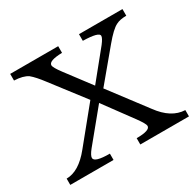

<svg xmlns="http://www.w3.org/2000/svg" viewBox="-113 -618 749 734"><g transform="rotate(-30 262.0 -251.0)"><path d="M523.9 -9.8H309.1V-37.6Q368.7 -37.6 368.7 -57.6Q368.7 -66.9 344.7 -100.1L252 -226.1L140.1 -89.8Q123 -68.4 123 -57.6Q123 -37.6 190.9 -37.6V-9.8H0V-37.6Q54.2 -37.6 106.9 -103L229 -252.9L119.1 -396Q92.3 -431.6 73.2 -447.3Q52.7 -461.4 13.2 -462.9V-492.2H225.1V-462.9Q166 -461.4 166 -441.9Q166 -431.6 189.9 -399.9L272 -291L371.1 -413.1Q387.7 -434.6 387.7 -444.3Q387.7 -461.4 316.9 -462.9V-492.2H508.8V-462.9Q480.5 -462.9 463.9 -454.1Q441.9 -443.8 403.8 -397.9L293.9 -266.1L415 -106Q463.4 -39.6 523.9 -37.6Z"/></g></svg>

Font: I.Ming
Style: Regular
Weight: 400
Designer: Ichiten Fonts Project
Version: Version 6.11; Dec 27, 2019